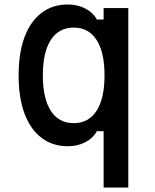

<svg xmlns="http://www.w3.org/2000/svg" viewBox="-20 -636 690 856"><path d="M442 200V-51H412Q394 -19 359.5 -1.5Q325 16 282 16Q214 16 164.5 -22Q115 -60 89 -130.5Q63 -201 63 -300Q63 -399 89 -469.5Q115 -540 164.5 -578Q214 -616 282 -616Q325 -616 359.5 -598.5Q394 -581 412 -549H442V-600H552V200ZM309 -87Q375 -87 410.5 -142Q446 -197 446 -300Q446 -403 410.5 -458Q375 -513 309 -513Q242 -513 206.5 -458Q171 -403 171 -300Q171 -197 206.5 -142Q242 -87 309 -87Z"/></svg>

Font: Martian Mono SemiCondensed
Style: Regular
Weight: 400
Width: 4
Designer: Roman Shamin
Foundry: Evil Martians
Version: Version 1.000